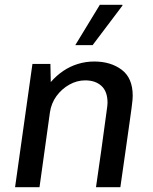

<svg xmlns="http://www.w3.org/2000/svg" viewBox="-20 -776 634 796"><path d="M42.5 0 114.5 -511H189L190.5 -435.8Q214 -462.8 242.2 -481.9Q270.5 -501 303.2 -511Q336 -521 370.5 -521Q439.2 -521 484.8 -486.6Q530.2 -452.2 530.2 -379.2Q530.2 -373 529.4 -362Q528.5 -351 525.6 -329.2Q522.8 -307.5 517 -267Q511.2 -226.5 502.1 -161.8Q493 -97 479 0H378Q391.2 -91.2 399.8 -152.2Q408.2 -213.2 413.2 -250.6Q418.2 -288 421.1 -308Q424 -328 424.9 -336.8Q425.8 -345.5 425.8 -350.2Q425.8 -396.5 400.8 -419.6Q375.8 -442.8 333.2 -442.8Q298.8 -442.8 267.4 -425.1Q236 -407.5 214.2 -377.8Q192.5 -348 187 -310.2L143.8 0ZM292.2 -589 393.8 -756H487.2L487.8 -753L364 -589Z"/></svg>

Font: Chivo Medium
Style: Italic
Weight: 500
Italic angle: -8.05°
Designer: Hector Gatti
Foundry: Omnibus-Type
Version: Version 2.002